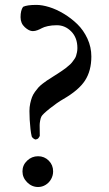

<svg xmlns="http://www.w3.org/2000/svg" viewBox="-20 -747 443 780"><path d="M63.5 -677.2Q63.5 -705.1 73.7 -719.2Q89.4 -727.1 127.9 -727.1Q150.9 -727.1 179.7 -718.3Q208.5 -709.5 238.8 -691.4Q269 -673.3 294.2 -648.9Q319.3 -624.5 335.2 -590.1Q351.1 -555.7 351.1 -517.6Q351.1 -459.5 325.4 -419.9Q299.8 -380.4 236.8 -344.2Q212.9 -330.6 183.1 -306.9Q153.3 -283.2 148.4 -273.9Q145 -267.6 143.1 -256.8Q141.1 -246.1 141.1 -238.5Q141.1 -231 141.4 -214.8Q141.6 -198.7 141.6 -194.8Q140.1 -191.9 138.9 -189.9Q137.7 -188 136.2 -186Q134.8 -184.1 133.1 -183.1Q131.3 -182.1 128.9 -181.4Q126.5 -180.7 123.5 -180.2Q112.8 -184.6 108.9 -192.4Q106 -204.1 103.8 -222.9Q101.6 -241.7 100.6 -260.7Q99.6 -279.8 99.6 -295.9Q99.6 -312 102.8 -326.7Q106 -341.3 110.1 -352.3Q114.3 -363.3 122.1 -374Q129.9 -384.8 136 -391.6Q142.1 -398.4 153.1 -407Q164.1 -415.5 170.4 -419.7Q176.8 -423.8 188.5 -431.2Q193.4 -434.6 195.8 -436Q210 -444.8 214.4 -447.8Q218.8 -450.7 230.5 -458.5Q242.2 -466.3 246.3 -469.7Q250.5 -473.1 259.5 -480.7Q268.6 -488.3 272 -492.9Q275.4 -497.6 281 -505.1Q286.6 -512.7 288.8 -519.3Q291 -525.9 292.7 -534.4Q294.4 -543 294.4 -551.8Q294.4 -593.8 269.5 -619.1Q244.6 -644.5 210.9 -644.5Q190.4 -644.5 174.3 -640.9Q158.2 -637.2 150.4 -632.8Q142.6 -628.4 132.6 -624.5Q122.6 -620.6 113.3 -620.6Q98.1 -620.6 80.8 -636.5Q63.5 -652.3 63.5 -677.2ZM71.3 -50.8Q71.3 -76.2 90.1 -94.2Q108.9 -112.3 134.8 -112.3Q160.2 -112.3 178 -94.5Q195.8 -76.7 195.8 -50.8Q195.8 -34.2 187.7 -19.5Q179.7 -4.9 165.5 3.9Q151.4 12.7 134.8 12.7Q109.4 12.7 90.3 -6.3Q71.3 -25.4 71.3 -50.8Z"/></svg>

Font: Crimson
Style: Regular
Weight: 400
Version: Version 0.8